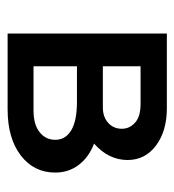

<svg xmlns="http://www.w3.org/2000/svg" viewBox="3 -461 458 504"><g transform="rotate(90 232.0 -209.0)"><path d="M433 -125Q433 -69 388 -34.5Q343 0 267 0H68V-418H264Q324 -418 362 -389.5Q400 -361 400 -315Q400 -265 357 -227Q393 -213 413 -186.5Q433 -160 433 -125ZM154 -349V-250H262Q287 -250 302.5 -264Q318 -278 318 -300Q318 -320 302 -334.5Q286 -349 253 -349ZM347 -125Q347 -152 322 -167Q297 -182 247 -182H154V-68H270Q307 -68 327 -84Q347 -100 347 -125Z"/></g></svg>

Font: Ysabeau Semibold
Style: Regular
Weight: 600
Designer: Christian Thalmann (Catharsis Fonts)
Version: Version 0.003